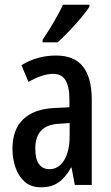

<svg xmlns="http://www.w3.org/2000/svg" viewBox="-20 -786 472 816"><path d="M218 -550Q297 -550 333.5 -502Q370 -454 370 -362V0H298L284 -74H282Q259 -32 229 -11Q199 10 155 10Q112 10 85.5 -13Q59 -36 46 -73.5Q33 -111 33 -154Q33 -236 79 -279.5Q125 -323 211 -327L275 -330V-363Q275 -418 258.5 -445Q242 -472 206 -472Q161 -472 101 -438L71 -509Q138 -550 218 -550ZM231 -260Q130 -255 130 -155Q130 -109 146 -88Q162 -67 190 -67Q229 -67 252.5 -105Q276 -143 276 -210V-263ZM360 -757Q347 -737 323 -708.5Q299 -680 272.5 -652.5Q246 -625 225 -606H161V-617Q215 -697 248 -766H360Z"/></svg>

Font: Noto Sans Gujarati UI ExtraCondensed Medium
Style: Regular
Weight: 500
Width: 2
Designer: Jelle Bosma - Monotype Design Team, Universal Thirst
Foundry: Monotype Imaging Inc.
Version: Version 2.106; ttfautohint (v1.8.4.7-5d5b)